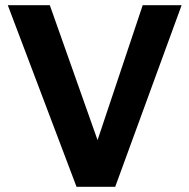

<svg xmlns="http://www.w3.org/2000/svg" viewBox="-20 -720 729 740"><path d="M275 0 10 -700H172L356 -180L530 -700H680L424 0Z"/></svg>

Font: Golos Text SemiBold
Style: Regular
Weight: 600
Designer: A.Korolkova, Vitaly Kuzmin
Foundry: ParaType Ltd
Version: Version 2.004